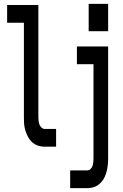

<svg xmlns="http://www.w3.org/2000/svg" viewBox="-20 -761 640 996"><path d="M440 -599V-741H541V-599ZM212 0Q199 0 186 -3Q173 -6 161.5 -12.5Q150 -19 141 -29Q132 -39 125.5 -51Q119 -63 114.5 -75.5Q110 -88 107.5 -101Q105 -114 104.5 -127.5Q104 -141 104 -155V-643H17V-735H179V-155Q179 -145 180 -135Q181 -125 184.5 -115.5Q188 -106 195.5 -99Q203 -92 212 -92H271V0ZM344 215V123H432Q442 123 449.5 116Q457 109 460 99.5Q463 90 464 80Q465 70 465 60V-428H379V-520H541V60Q541 74 540 87.5Q539 101 536.5 114Q534 127 530 139.5Q526 152 519.5 164Q513 176 503.5 186Q494 196 483 202.5Q472 209 458.5 212Q445 215 432 215Z"/></svg>

Font: Iosevka SS04 Semibold Extended
Style: Regular
Weight: 600
Width: 7
Monospace: yes
Designer: Belleve Invis
Foundry: Belleve Invis
Version: Version 19.0.0; ttfautohint (v1.8.4)